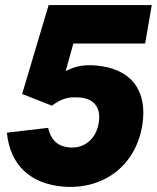

<svg xmlns="http://www.w3.org/2000/svg" viewBox="-20 -720 616 754"><path d="M229 13C389 25 514 -71 539 -230C560 -364 496 -452 354 -463C311 -466 280 -462 238 -441L268 -549H550L576 -700H171L67 -351L184 -305C220 -332 247 -341 294 -337C349 -333 377 -297 368 -240C359 -175 312 -136 253 -141C211 -144 181 -166 169 -218L7 -199C20 -70 100 2 229 13Z"/></svg>

Font: Fixel Text 20240404 ExtraBold
Style: Italic
Weight: 800
Width: 4
Italic angle: -10°
Designer: AlfaBravo + MacPaw
Foundry: Kyrylo Tkachov, Marchela Mozhyna, Serhii Makarenko, Maria Weinstein, Zakhar Kryvoshyya
Version: Version 1.211;Glyphs 3.2 (3225)